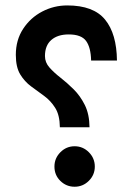

<svg xmlns="http://www.w3.org/2000/svg" viewBox="-20 -692 491 711"><path d="M38.6 -488.8Q38.6 -543.9 65.7 -585.2Q92.8 -626.5 136.2 -649.2Q179.7 -671.9 229 -671.9Q326.2 -671.9 369.1 -619.4Q412.1 -566.9 413.1 -467.8H317.4Q316.4 -516.1 298.8 -540.3Q281.2 -564.5 234.4 -564.5Q193.4 -564.5 169.9 -543.9Q146.5 -523.4 146.5 -484.4Q146.5 -460.9 163.1 -442.1Q179.7 -423.3 204.1 -404.3Q228.5 -385.3 252.9 -361.1Q277.3 -336.9 294.2 -303Q311 -269 311.5 -220.7H201.7Q201.2 -266.1 184.3 -292.7Q167.5 -319.3 143.3 -336.9Q119.1 -354.5 95.2 -372.1Q71.3 -389.6 54.9 -416.5Q38.6 -443.4 38.6 -488.8ZM181.6 -75.2Q181.6 -106 203.6 -128.2Q225.6 -150.4 256.3 -150.4Q287.1 -150.4 309.1 -128.2Q331.1 -106 331.1 -75.2Q331.1 -44.4 309.1 -22.5Q287.1 -0.5 256.3 -0.5Q225.6 -0.5 203.6 -22Q181.6 -43.5 181.6 -75.2Z"/></svg>

Font: Vazir Medium FD-WOL
Style: Medium-FD-WOL
Weight: 500
Designer: Saber Rastikerdar
Foundry: Saber Rastikerdar
Version: Version 30.0.0